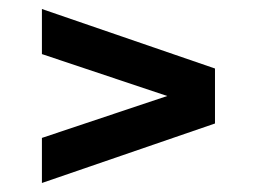

<svg xmlns="http://www.w3.org/2000/svg" viewBox="-20 -525 570 426"><path d="M457 -373V-251L73 -119V-219L351 -312L73 -405V-505Z"/></svg>

Font: Changa Medium
Style: Regular
Weight: 500
Designer: Eduardo Rodriguez Tunni
Foundry: Eduardo Rodriguez Tunni
Version: Version 2.002; ttfautohint (v1.5) -l 8 -r 50 -G 150 -x 14 -H